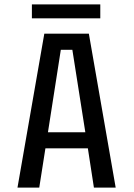

<svg xmlns="http://www.w3.org/2000/svg" viewBox="-20 -853 610 873"><path d="M125 -833H436V-769.5H125ZM407 0 379.5 -178.5H186.5L158.5 0H59.5L181.5 -700H384L506 0ZM256.5 -626.5 198 -251.5H368L309 -626.5Z"/></svg>

Font: League Mono Narrow
Style: Regular
Weight: 400
Width: 3
Designer: Tyler Finck
Foundry: The League of Moveable Type / Tyler Finck
Version: Version 2.210